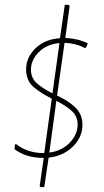

<svg xmlns="http://www.w3.org/2000/svg" viewBox="-20 -650 432 794"><path d="M264 -630 268 -625 250 -493Q301 -491 343 -471L336 -453L330 -452Q294 -471 247 -473L216 -255Q240 -243 255.5 -233.5Q271 -224 287.5 -209.5Q304 -195 312.5 -176Q321 -157 321 -134Q321 -83 281.5 -44Q242 -5 181 2L163 124H148L144 120L161 3H159Q88 3 40 -33L42 -53L47 -54Q94 -17 160 -17H163L194 -242Q169 -255 154.5 -264Q140 -273 122 -287.5Q104 -302 96 -321Q88 -340 88 -363Q88 -413 127 -450.5Q166 -488 228 -492L248 -630ZM108 -362Q108 -329 130.5 -307.5Q153 -286 197 -264L226 -472Q173 -467 140.5 -434.5Q108 -402 108 -362ZM301 -135Q301 -168 278.5 -189.5Q256 -211 213 -233L184 -19Q236 -26 268.5 -60Q301 -94 301 -135Z"/></svg>

Font: Alegreya Sans SC Thin
Style: Italic
Weight: 100
Italic angle: -7°
Designer: Juan Pablo del Peral
Foundry: Huerta Tipografica
Version: Version 2.007